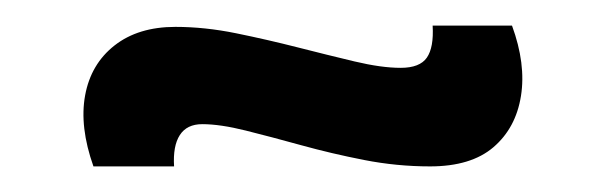

<svg xmlns="http://www.w3.org/2000/svg" viewBox="-20 -377 473 150"><path d="M316 -247Q290 -247 264.5 -252Q239 -257 215.5 -263.5Q192 -270 172 -275Q152 -280 138 -280Q126 -280 120.5 -271.5Q115 -263 116 -247H53Q42 -278 46.5 -302.5Q51 -327 69.5 -341.5Q88 -356 117 -356Q140 -356 164.5 -351Q189 -346 212.5 -340Q236 -334 257 -329Q278 -324 293 -324Q308 -324 313.5 -332Q319 -340 318 -357H380Q391 -327 387 -302Q383 -277 365.5 -262Q348 -247 316 -247Z"/></svg>

Font: Bricolage Grotesque SemiCondensed
Style: Regular
Weight: 400
Width: 4
Designer: Mathieu Triay
Foundry: Atelier Triay
Version: Version 1.001;gftools[0.9.33.dev8+g029e19f]